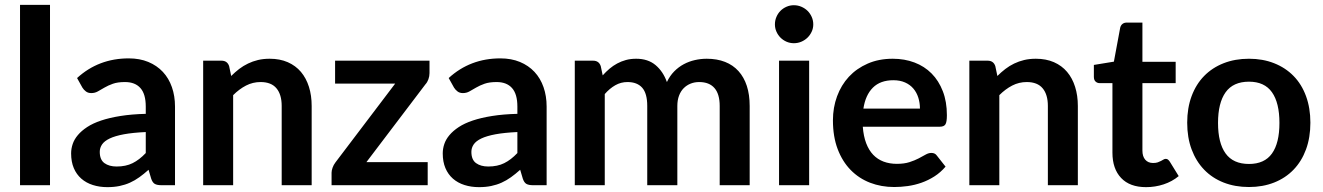

<svg xmlns="http://www.w3.org/2000/svg" viewBox="-20 -763 5452 791"><path d="M186 -743V0H62.5V-743Z M580.5 -219Q527 -216.5 490.5 -209.8Q454 -203 432 -192.5Q410 -182 400.5 -168Q391 -154 391 -137.5Q391 -105 410.2 -91Q429.5 -77 460.5 -77Q498.5 -77 526.2 -90.8Q554 -104.5 580.5 -132.5ZM297.5 -441.5Q386 -522.5 510.5 -522.5Q555.5 -522.5 591 -507.8Q626.5 -493 651 -466.8Q675.5 -440.5 688.2 -404Q701 -367.5 701 -324V0H645Q627.5 0 618 -5.2Q608.5 -10.5 603 -26.5L592 -63.5Q572.5 -46 554 -32.8Q535.5 -19.5 515.5 -10.5Q495.5 -1.5 472.8 3.2Q450 8 422.5 8Q390 8 362.5 -0.8Q335 -9.5 315 -27Q295 -44.5 284 -70.5Q273 -96.5 273 -131Q273 -150.5 279.5 -169.8Q286 -189 300.8 -206.5Q315.5 -224 339 -239.5Q362.5 -255 396.8 -266.5Q431 -278 476.5 -285.2Q522 -292.5 580.5 -294V-324Q580.5 -375.5 558.5 -400.2Q536.5 -425 495 -425Q465 -425 445.2 -418Q425.5 -411 410.5 -402.2Q395.5 -393.5 383.2 -386.5Q371 -379.5 356 -379.5Q343 -379.5 334 -386.2Q325 -393 319.5 -402Z M932.5 -450Q948 -465.5 965.2 -478.8Q982.5 -492 1001.8 -501.2Q1021 -510.5 1043 -515.8Q1065 -521 1091 -521Q1133 -521 1165.5 -506.8Q1198 -492.5 1219.8 -466.8Q1241.5 -441 1252.8 -405.2Q1264 -369.5 1264 -326.5V0H1140.5V-326.5Q1140.5 -373.5 1119 -399.2Q1097.5 -425 1053.5 -425Q1021.5 -425 993.5 -410.5Q965.5 -396 940.5 -371V0H817V-513H892.5Q916.5 -513 924 -490.5Z M1749.5 -462Q1749.5 -449 1745 -436.5Q1740.5 -424 1733 -416L1489.5 -95H1742V0H1346V-51.5Q1346 -60 1350 -71.8Q1354 -83.5 1362 -94L1608 -418.5H1360.5V-513H1749.5Z M2111.5 -219Q2058 -216.5 2021.5 -209.8Q1985 -203 1963 -192.5Q1941 -182 1931.5 -168Q1922 -154 1922 -137.5Q1922 -105 1941.2 -91Q1960.5 -77 1991.5 -77Q2029.5 -77 2057.2 -90.8Q2085 -104.5 2111.5 -132.5ZM1828.5 -441.5Q1917 -522.5 2041.5 -522.5Q2086.5 -522.5 2122 -507.8Q2157.5 -493 2182 -466.8Q2206.5 -440.5 2219.2 -404Q2232 -367.5 2232 -324V0H2176Q2158.5 0 2149 -5.2Q2139.5 -10.5 2134 -26.5L2123 -63.5Q2103.5 -46 2085 -32.8Q2066.5 -19.5 2046.5 -10.5Q2026.5 -1.5 2003.8 3.2Q1981 8 1953.5 8Q1921 8 1893.5 -0.8Q1866 -9.5 1846 -27Q1826 -44.5 1815 -70.5Q1804 -96.5 1804 -131Q1804 -150.5 1810.5 -169.8Q1817 -189 1831.8 -206.5Q1846.5 -224 1870 -239.5Q1893.5 -255 1927.8 -266.5Q1962 -278 2007.5 -285.2Q2053 -292.5 2111.5 -294V-324Q2111.5 -375.5 2089.5 -400.2Q2067.5 -425 2026 -425Q1996 -425 1976.2 -418Q1956.5 -411 1941.5 -402.2Q1926.5 -393.5 1914.2 -386.5Q1902 -379.5 1887 -379.5Q1874 -379.5 1865 -386.2Q1856 -393 1850.5 -402Z M2348 0V-513H2423.5Q2447.5 -513 2455 -490.5L2463 -452.5Q2476.5 -467.5 2491.2 -480Q2506 -492.5 2522.8 -501.5Q2539.5 -510.5 2558.8 -515.8Q2578 -521 2601 -521Q2649.5 -521 2680.8 -494.8Q2712 -468.5 2727.5 -425Q2739.5 -450.5 2757.5 -468.8Q2775.5 -487 2797 -498.5Q2818.5 -510 2842.8 -515.5Q2867 -521 2891.5 -521Q2934 -521 2967 -508Q3000 -495 3022.5 -470Q3045 -445 3056.8 -409Q3068.5 -373 3068.5 -326.5V0H2945V-326.5Q2945 -375.5 2923.5 -400.2Q2902 -425 2860.5 -425Q2841.5 -425 2825.2 -418.5Q2809 -412 2796.8 -399.8Q2784.5 -387.5 2777.5 -369Q2770.5 -350.5 2770.5 -326.5V0H2646.5V-326.5Q2646.5 -378 2625.8 -401.5Q2605 -425 2565 -425Q2538 -425 2514.8 -411.8Q2491.5 -398.5 2471.5 -375.5V0Z M3313.5 -513V0H3189.5V-513ZM3330.5 -662.5Q3330.5 -646.5 3324 -632.5Q3317.5 -618.5 3306.8 -608Q3296 -597.5 3281.5 -591.2Q3267 -585 3250.5 -585Q3234.5 -585 3220.2 -591.2Q3206 -597.5 3195.5 -608Q3185 -618.5 3178.8 -632.5Q3172.5 -646.5 3172.5 -662.5Q3172.5 -679 3178.8 -693.5Q3185 -708 3195.5 -718.5Q3206 -729 3220.2 -735.2Q3234.5 -741.5 3250.5 -741.5Q3267 -741.5 3281.5 -735.2Q3296 -729 3306.8 -718.5Q3317.5 -708 3324 -693.5Q3330.5 -679 3330.5 -662.5Z M3770 -315.5Q3770 -339.5 3763.2 -360.8Q3756.5 -382 3743 -398Q3729.5 -414 3708.8 -423.2Q3688 -432.5 3660.5 -432.5Q3607 -432.5 3576.2 -402Q3545.5 -371.5 3537 -315.5ZM3534.5 -241Q3537.5 -201.5 3548.5 -172.8Q3559.5 -144 3577.5 -125.2Q3595.5 -106.5 3620.2 -97.2Q3645 -88 3675 -88Q3705 -88 3726.8 -95Q3748.5 -102 3764.8 -110.5Q3781 -119 3793.2 -126Q3805.5 -133 3817 -133Q3832.5 -133 3840 -121.5L3875.5 -76.5Q3855 -52.5 3829.5 -36.2Q3804 -20 3776.2 -10.2Q3748.5 -0.5 3719.8 3.5Q3691 7.5 3664 7.5Q3610.5 7.5 3564.5 -10.2Q3518.5 -28 3484.5 -62.8Q3450.5 -97.5 3431 -148.8Q3411.5 -200 3411.5 -267.5Q3411.5 -320 3428.5 -366.2Q3445.5 -412.5 3477.2 -446.8Q3509 -481 3554.8 -501Q3600.5 -521 3658 -521Q3706.5 -521 3747.5 -505.5Q3788.5 -490 3818 -460.2Q3847.5 -430.5 3864.2 -387.2Q3881 -344 3881 -288.5Q3881 -260.5 3875 -250.8Q3869 -241 3852 -241Z M4089 -450Q4104.5 -465.5 4121.8 -478.8Q4139 -492 4158.2 -501.2Q4177.5 -510.5 4199.5 -515.8Q4221.5 -521 4247.5 -521Q4289.5 -521 4322 -506.8Q4354.5 -492.5 4376.2 -466.8Q4398 -441 4409.2 -405.2Q4420.5 -369.5 4420.5 -326.5V0H4297V-326.5Q4297 -373.5 4275.5 -399.2Q4254 -425 4210 -425Q4178 -425 4150 -410.5Q4122 -396 4097 -371V0H3973.5V-513H4049Q4073 -513 4080.5 -490.5Z M4701.5 8Q4634.5 8 4598.8 -29.8Q4563 -67.5 4563 -134V-420.5H4510.5Q4500.5 -420.5 4493.5 -427Q4486.5 -433.5 4486.5 -446.5V-495.5L4569 -509L4595 -649Q4597.5 -659 4604.5 -664.5Q4611.5 -670 4622.5 -670H4686.5V-508.5H4823.5V-420.5H4686.5V-142.5Q4686.5 -118.5 4698.2 -105Q4710 -91.5 4730.5 -91.5Q4742 -91.5 4749.8 -94.2Q4757.5 -97 4763.2 -100Q4769 -103 4773.5 -105.8Q4778 -108.5 4782.5 -108.5Q4788 -108.5 4791.5 -105.8Q4795 -103 4799 -97.5L4836 -37.5Q4809 -15 4774 -3.5Q4739 8 4701.5 8Z M5125.5 -521Q5182.5 -521 5229.2 -502.5Q5276 -484 5309.2 -450Q5342.5 -416 5360.5 -367Q5378.5 -318 5378.5 -257.5Q5378.5 -196.5 5360.5 -147.5Q5342.5 -98.5 5309.2 -64Q5276 -29.5 5229.2 -11Q5182.5 7.5 5125.5 7.5Q5068 7.5 5021 -11Q4974 -29.5 4940.8 -64Q4907.5 -98.5 4889.2 -147.5Q4871 -196.5 4871 -257.5Q4871 -318 4889.2 -367Q4907.5 -416 4940.8 -450Q4974 -484 5021 -502.5Q5068 -521 5125.5 -521ZM5125.5 -87.5Q5189.5 -87.5 5220.2 -130.5Q5251 -173.5 5251 -256.5Q5251 -339.5 5220.2 -383Q5189.5 -426.5 5125.5 -426.5Q5060.5 -426.5 5029.2 -382.8Q4998 -339 4998 -256.5Q4998 -174 5029.2 -130.8Q5060.5 -87.5 5125.5 -87.5Z"/></svg>

Font: Lato 2
Style: Bold
Weight: 700
Designer: Lukasz Dziedzic with Adam Twardoch and Botio Nikoltchev
Foundry: tyPoland Lukasz Dziedzic
Version: Version 2.015; 2015-08-06; http://www.latofonts.com/